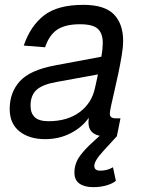

<svg xmlns="http://www.w3.org/2000/svg" viewBox="-20 -562 584 792"><path d="M345 -58Q345 -67 346 -76Q319 -37 271.5 -12.5Q224 12 166 12Q101 12 60.5 -20Q20 -52 20 -112Q20 -181 62 -227Q104 -273 206 -292L398 -328Q401 -344 402.5 -359Q404 -374 404 -384Q404 -424 383.5 -443Q363 -462 310 -462Q250 -462 216.5 -440Q183 -418 166 -367L78 -374Q105 -454 161 -498Q217 -542 324 -542Q411 -542 449.5 -503Q488 -464 488 -392Q488 -370 482.5 -336Q477 -302 469 -263.5Q461 -225 452.5 -189Q444 -153 438.5 -127Q433 -101 433 -93Q433 -74 456 -74H477L462 0Q448 2 428 2Q387 2 366 -12Q345 -26 345 -58ZM106 -126Q106 -95 123.5 -78.5Q141 -62 180 -62Q258 -62 308.5 -99.5Q359 -137 372 -200Q374 -210 377.5 -224.5Q381 -239 384 -255L214 -224Q156 -214 131 -191.5Q106 -169 106 -126ZM365 210Q329 210 308 195.5Q287 181 287 150Q287 114 307.5 84.5Q328 55 365 22L409 -18L462 0L407 60Q369 101 369 122Q369 142 393 142Q423 142 446 128L458 184Q445 195 420 202.5Q395 210 365 210Z"/></svg>

Font: Geist Regular
Style: Italic
Weight: 400
Italic angle: -12°
Designer: Basement.studio, Andrés Briganti, Mateo Zaragoza
Foundry: Basement.studio, Vercel, Andrés Briganti, Guido Ferreyra, Mateo Zaragoza
Version: Version 1.500; ttfautohint (v1.8.4.7-5d5b)